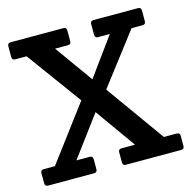

<svg xmlns="http://www.w3.org/2000/svg" viewBox="-101 -780 879 880"><g transform="rotate(-15 338.5 -339.5)"><path d="M176 -78H239Q254 -78 254 -63V-15Q254 0 239 0H21Q6 0 6 -15V-63Q6 -78 21 -78H74L269 -338L79 -598H25Q10 -598 10 -613V-664Q10 -679 25 -679H275Q290 -679 290 -664V-613Q290 -598 275 -598H214L343 -418L474 -598H418Q403 -598 403 -613V-664Q403 -679 418 -679H629Q644 -679 644 -664V-613Q644 -598 629 -598H577L392 -356L591 -78H652Q667 -78 667 -63V-15Q667 0 652 0H390Q375 0 375 -15V-63Q375 -78 390 -78H454L318 -269Z"/></g></svg>

Font: Crete Round
Style: Regular
Weight: 400
Designer: Veronika Burian
Foundry: TypeTogether
Version: Version 1.001